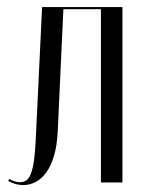

<svg xmlns="http://www.w3.org/2000/svg" viewBox="-20 -515 406 542"><path d="M3.1 -4.2Q13.8 1.6 24.4 4.6Q35.1 7.5 46.1 7.5Q63 7.5 79.8 -0.8Q96.5 -9.1 110 -27.3Q123.5 -45.5 132.2 -74.2Q140.9 -102.9 142.9 -143.4L158.9 -489H264.9V0H325.6V-495H98.8L81 -123.1Q79.4 -86.4 76.1 -62.8Q72.8 -39.1 67.3 -24.9Q61.9 -10.8 54.2 -5.7Q46.6 -0.6 36 -0.6Q29.1 -0.6 21.4 -2.9Q13.6 -5.1 6.1 -9.9Z"/></svg>

Font: Moniqa Black
Style: Regular
Weight: 900
Designer: Rajesh Rajput
Foundry: Rajesh Rajput
Version: Version 1.000